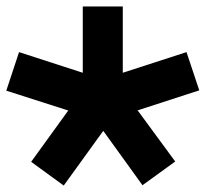

<svg xmlns="http://www.w3.org/2000/svg" viewBox="-22 -570 642 595"><path d="M74.5 -68.5 189.5 -227.5 -2.5 -289 37 -408.5 234.5 -344.5V-550H358.5V-344.5L556 -408.5L595.5 -290L404.5 -228L521 -69.5L419.5 4L298 -164.5L175.5 5Z"/></svg>

Font: JuliaMono ExtraBold
Style: Italic
Weight: 800
Italic angle: -9°
Monospace: yes
Designer: cormullion
Foundry: corm
Version: Version 0.057; ttfautohint (v1.8.4)